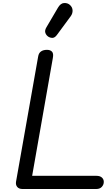

<svg xmlns="http://www.w3.org/2000/svg" viewBox="-20 -1261 712 1281"><path d="M130 0Q106.5 0 95 -13.8Q83.5 -27.5 87 -49L234.5 -883.5Q238 -906.5 253.2 -917.5Q268.5 -928.5 293.5 -928.5Q315.5 -928.5 327 -916.2Q338.5 -904 332.5 -873.5L194.5 -88H622.5Q647 -88 659.8 -76.5Q672.5 -65 672.5 -47.5Q672.5 -29 659.5 -14.5Q646.5 0 622.5 0ZM303.5 -1015.5Q288.5 -1025 282.8 -1041.2Q277 -1057.5 289.5 -1078.5L366.5 -1209.5Q384 -1239.5 407.5 -1240.8Q431 -1242 446.5 -1228Q463.5 -1212.5 464.2 -1191.8Q465 -1171 452 -1153L359.5 -1027.5Q346 -1009.5 331.8 -1008.5Q317.5 -1007.5 303.5 -1015.5Z"/></svg>

Font: Edu AU VIC WA NT Pre Medium
Style: Regular
Weight: 500
Designer: Tina and Corey Anderson, Eben Sorkin, Mirko Velimirovic
Foundry: Google for Education
Version: Version 1.001